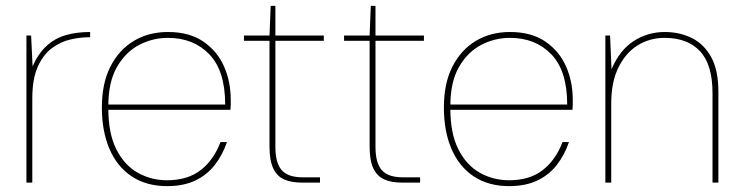

<svg xmlns="http://www.w3.org/2000/svg" viewBox="-20 -622 2525 654"><path d="M70 0V-501H86L91 -396Q110 -439 138 -465Q166 -491 203 -502Q240 -513 287 -513V-495H280Q253 -495 220 -487.5Q187 -480 157.5 -458.5Q128 -437 109 -395.5Q90 -354 90 -286V0Z M549 12Q479 12 429 -21Q379 -54 353 -114.5Q327 -175 327 -256Q327 -338 356 -395Q385 -452 435.5 -482.5Q486 -513 552 -513Q625 -513 672.5 -480.5Q720 -448 743 -396Q766 -344 766 -282Q766 -272 766 -265Q766 -258 765 -248H338V-266H747Q747 -381 693 -437Q639 -493 552 -493Q500 -493 454 -469Q408 -445 378.5 -394Q349 -343 349 -261V-252Q349 -167 376.5 -113Q404 -59 449.5 -33.5Q495 -8 549 -8Q619 -8 663.5 -42.5Q708 -77 731 -138H753Q738 -94 711.5 -60Q685 -26 645 -7Q605 12 549 12Z M1008 0Q972 0 947.5 -11Q923 -22 910.5 -49Q898 -76 898 -122V-483H811V-501H898L902 -602H918V-501H1083V-483H918V-122Q918 -67 939.5 -42.5Q961 -18 1011 -18H1070V0Z M1349 0Q1313 0 1288.5 -11Q1264 -22 1251.5 -49Q1239 -76 1239 -122V-483H1152V-501H1239L1243 -602H1259V-501H1424V-483H1259V-122Q1259 -67 1280.5 -42.5Q1302 -18 1352 -18H1411V0Z M1714 12Q1644 12 1594 -21Q1544 -54 1518 -114.5Q1492 -175 1492 -256Q1492 -338 1521 -395Q1550 -452 1600.5 -482.5Q1651 -513 1717 -513Q1790 -513 1837.5 -480.5Q1885 -448 1908 -396Q1931 -344 1931 -282Q1931 -272 1931 -265Q1931 -258 1930 -248H1503V-266H1912Q1912 -381 1858 -437Q1804 -493 1717 -493Q1665 -493 1619 -469Q1573 -445 1543.5 -394Q1514 -343 1514 -261V-252Q1514 -167 1541.5 -113Q1569 -59 1614.5 -33.5Q1660 -8 1714 -8Q1784 -8 1828.5 -42.5Q1873 -77 1896 -138H1918Q1903 -94 1876.5 -60Q1850 -26 1810 -7Q1770 12 1714 12Z M2042 0V-501H2058L2063 -386Q2091 -452 2139 -482.5Q2187 -513 2244 -513Q2295 -513 2336.5 -492.5Q2378 -472 2402.5 -427.5Q2427 -383 2427 -310V0H2407V-305Q2407 -402 2364.5 -447.5Q2322 -493 2244 -493Q2193 -493 2152 -467.5Q2111 -442 2086.5 -392Q2062 -342 2062 -270V0Z"/></svg>

Font: DM Sans 18pt Thin
Style: Regular
Weight: 250
Designer: Colophon Foundry, Jonny Pinhorn
Foundry: Colophon Foundry
Version: Version 4.004;gftools[0.9.30]